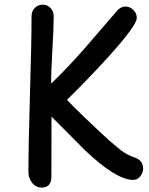

<svg xmlns="http://www.w3.org/2000/svg" viewBox="-20 -768 651 841"><path d="M563 20Q488.8 20 351.6 -110.4L205.6 -257.3V-250.5L205.1 5.4Q205.1 53.7 162.6 53.7Q134.8 53.7 118.2 29.3Q104.5 9.3 104.5 -14.2Q104.5 -128.4 111.3 -356Q118.2 -583.5 118.2 -697.3Q118.2 -718.3 132.1 -732.9Q146 -747.6 166.5 -747.6Q187.5 -747.6 201.4 -732.9Q215.3 -718.3 215.3 -697.3Q215.3 -649.9 209.5 -549.8Q203.6 -453.1 204.1 -401.9Q269.5 -463.9 352.1 -557.6L492.2 -720.2Q508.8 -739.3 529.3 -739.3Q548.8 -739.3 564 -724.6Q579.1 -710 579.1 -689Q579.1 -656.7 453.1 -517.1Q366.2 -421.9 273.4 -330.6Q332 -269 457 -153.8L508.3 -110.8Q536.1 -89.4 568.4 -78.6Q606.9 -65.9 606.9 -30.3Q606.9 -13.7 596.7 1.5Q584 20 563 20Z"/></svg>

Font: Righma Çiddhi
Style: Regular
Weight: 400
Designer: R.S. Wihananto
Foundry: R.S. Wihananto
Version: Version 2.0.1